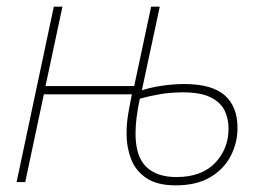

<svg xmlns="http://www.w3.org/2000/svg" viewBox="-20 -548 800 578"><path d="M509 10Q453 10 420.5 -12Q388 -34 374.5 -69.5Q361 -105 361 -145Q361 -176 366 -205.5Q371 -235 377 -264H112L56 0H30L142 -528H168L117 -289H384L435 -528H461L407 -276Q430 -284 465 -289.5Q500 -295 535 -295Q618 -295 656.5 -261Q695 -227 695 -163Q695 -118 674.5 -78.5Q654 -39 613 -14.5Q572 10 509 10ZM511 -15Q587 -15 627.5 -57.5Q668 -100 668 -161Q668 -191 656 -215.5Q644 -240 614 -255Q584 -270 531 -270Q492 -270 459 -264Q426 -258 401 -251Q388 -192 388 -146Q388 -77 420 -46Q452 -15 511 -15Z"/></svg>

Font: Noto Sans Disp Thin
Style: Italic
Weight: 100
Italic angle: -12°
Designer: Monotype Design Team
Foundry: Monotype Imaging Inc.
Version: Version 2.000;GOOG;noto-source:20170915:90ef993387c0